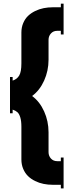

<svg xmlns="http://www.w3.org/2000/svg" viewBox="-20 -820 421 1060"><path d="M315.9 49.8H331.1V220.2H315.9V200.2H271Q245.1 200.2 220.7 195.3Q196.3 190.4 173.8 179.4Q151.4 168.5 134.8 152.3Q118.2 136.2 108.2 112.5Q98.1 88.9 98.1 60.1V-120.1Q98.1 -151.9 92 -171.9Q85.9 -191.9 75.9 -200.7Q65.9 -209.5 49.8 -214.8V-194.8H35.2V-395H49.8V-375Q74.2 -382.8 86.2 -403.3Q98.1 -423.8 98.1 -470.2V-640.1Q98.1 -668.9 108.2 -692.6Q118.2 -716.3 134.8 -732.2Q151.4 -748 173.8 -759Q196.3 -770 220.7 -774.9Q245.1 -779.8 271 -779.8H315.9V-799.8H331.1V-629.9H315.9V-649.9H295.9Q274.4 -649.9 261.2 -635.3Q248 -620.6 248 -600.1V-490.2Q248 -429.2 223.6 -375Q199.2 -320.8 157.2 -290Q199.2 -259.3 223.6 -205.1Q248 -150.9 248 -89.8V20Q248 40.5 261.2 55.2Q274.4 69.8 295.9 69.8H315.9Z"/></svg>

Font: Copperplate CC
Style: Bold
Weight: 700
Designer: indestructible type*
Foundry: Cowboy Collective
Version: Version 1.000